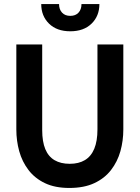

<svg xmlns="http://www.w3.org/2000/svg" viewBox="-20 -920 691 950"><path d="M184 -900H272.2Q272.2 -873.5 287 -857.5Q301.8 -841.5 327.8 -841.5Q353.8 -841.5 368.5 -857.5Q383.2 -873.5 383.2 -900H471.8Q471.8 -840.8 433 -803Q394.2 -765.2 327.8 -765.2Q261.2 -765.2 222.6 -803Q184 -840.8 184 -900ZM60.8 -279.5V-700H188.8V-276.2Q188.8 -219.2 204.1 -182.2Q219.5 -145.2 250 -127.4Q280.5 -109.5 325 -109.5Q369.8 -109.5 400.2 -127.9Q430.8 -146.2 446.5 -184.1Q462.2 -222 462.2 -280.2V-700H590.2V-279.5Q590.2 -223.8 575.8 -171.9Q561.2 -120 529.4 -78.8Q497.5 -37.5 446.6 -13.8Q395.8 10 323 10Q252.2 10 202.4 -13.8Q152.5 -37.5 121 -78.8Q89.5 -120 75.1 -171.9Q60.8 -223.8 60.8 -279.5Z"/></svg>

Font: Haskoy
Style: Regular
Weight: 400
Designer: Ertekin Erdin
Foundry: Ertekin Erdin
Version: Version 1.500